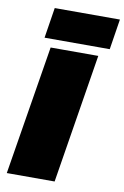

<svg xmlns="http://www.w3.org/2000/svg" viewBox="-99 -968 662 1024"><g transform="rotate(10 232.5 -455.5)"><path d="M13 0 127 -700H385L272 0ZM86 -746 112 -911H465L439 -746Z"/></g></svg>

Font: Georama Extended Black
Style: Italic
Weight: 900
Width: 7
Italic angle: -9°
Designer: Jean-Baptiste Levee
Foundry: Production Type
Version: Version 1.000